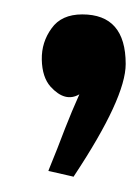

<svg xmlns="http://www.w3.org/2000/svg" viewBox="-20 -103 190 260"><path d="M91.4 -83.5Q150.2 -83.5 150.2 -16.3Q150.2 29.6 80.5 134.9L79.5 136.4L78.1 135.9L47.9 129L45.5 128.5L46.4 126Q57.8 98.3 68.2 70.7Q77.1 47.9 87.5 24.7Q68.2 36.1 48.4 14.3Q37.1 1.5 36.6 -22.2Q36.1 -45.9 49.9 -64.7Q63.2 -83.5 91.4 -83.5Z"/></svg>

Font: RIT Uroob
Style: 

Weight: 700
Designer: Hussain K H
Foundry: RIT
Version: 2.1.1